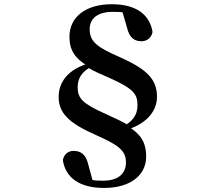

<svg xmlns="http://www.w3.org/2000/svg" viewBox="-20 -784 1040 927"><path d="M482.3 123.4C615.8 123.4 685.7 57.1 685.7 -27.8C685.7 -101.7 654.3 -137.9 603.2 -171.1V-178C567.7 -198.1 542.3 -210.4 492.5 -232.8C379.1 -283 354.9 -309.2 354.9 -362C354.9 -402.9 372.1 -438.5 426.6 -464.9L421.9 -487.8L417.5 -480.3C312.7 -453.8 263.2 -391.1 263.2 -316.2C263.2 -240.6 308.9 -191.2 440.8 -133.1C547.1 -85.5 588.2 -60.1 588.2 -0.1C588.2 52 553.9 88.5 476.4 88.5C432.9 88.5 407.1 84.6 383.9 73.1L432 105.3L406.8 12.7C394.4 -43.2 366.1 -55.5 335 -55.5C312.5 -55.5 289.5 -42.6 283.4 -11C296.2 73.6 363.4 123.4 482.3 123.4ZM519.6 -763.6C394.6 -763.6 315.3 -702.8 315.3 -606C315.3 -539.6 344.6 -501.2 400.5 -467.1V-459.9C435.1 -439.5 459.3 -428.9 506.8 -408.5C628 -354.8 643.8 -328.3 643.8 -275.4C643.8 -229.2 620.8 -197.1 569.4 -170.6L575.5 -151.1L579.9 -154.6C679.7 -179.5 737.9 -243 737.9 -315.5C737.9 -398.7 694 -447.8 558.5 -508C454.5 -553.8 412.9 -579.8 412.9 -643.3C412.9 -691.8 447.3 -726.8 525 -726.8C568.7 -726.8 592.4 -724.1 616.9 -712.1L566.2 -743.4L592.5 -653.2C604.9 -597.1 633.2 -584.9 663.2 -584.9C686.5 -584.9 709.8 -597.9 716.6 -629.5C702.3 -716.2 634.4 -763.6 519.6 -763.6Z"/></svg>

Font: Source Han Serif TW VF
Style: Regular
Weight: 250
Designer: Ryoko NISHIZUKA 西塚涼子 (kana & ideographs); Frank Grießhammer (Latin, Greek & Cyrillic); Wenlong ZHANG 张文龙 (bopomofo); San
Foundry: Adobe
Version: Version 2.002;hotconv 1.1.0;makeotfexe 2.6.0